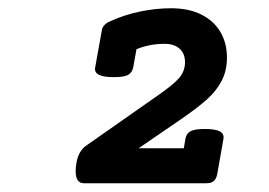

<svg xmlns="http://www.w3.org/2000/svg" viewBox="-20 -671 640 456"><path d="M519 -534.2Q519 -502.9 506.3 -478.8Q493.7 -454.6 471.2 -434.6Q448.7 -414.6 409.7 -387.7L309.1 -318.8H416.5L420.4 -341.3Q422.4 -353.5 432.1 -359.1Q441.9 -364.7 466.3 -364.7Q491.7 -364.7 502.2 -358.9Q512.7 -353 510.7 -341.3L496.1 -258.3Q493.7 -246.1 487.8 -241Q481.9 -235.8 469.7 -235.8H179.2Q159.7 -235.8 159.7 -264.6Q159.7 -274.4 161.6 -284.7Q166.5 -312 184.1 -324.7L353.5 -443.4Q391.6 -469.7 405.5 -485.8Q419.4 -502 419.4 -523.4Q419.4 -543.5 406.7 -555.2Q394 -566.9 370.6 -566.9Q335.4 -566.9 304.2 -554.2L296.4 -511.2Q293.9 -498.5 284.4 -493.2Q274.9 -487.8 250.5 -487.8Q225.1 -487.8 214.4 -493.7Q203.6 -499.5 206.1 -511.2L221.7 -598.1Q223.6 -612.3 240.7 -620.1Q274.9 -635.7 312.5 -643.6Q350.1 -651.4 386.2 -651.4Q428.2 -651.4 458 -636.5Q487.8 -621.6 503.4 -595.2Q519 -568.8 519 -534.2Z"/></svg>

Font: Courier Prime
Style: Bold Italic
Weight: 700
Italic angle: -10°
Designer: Alan Dague-Greene
Foundry: Quote-Unquote Apps
Version: Version 3.018